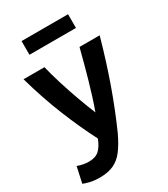

<svg xmlns="http://www.w3.org/2000/svg" viewBox="-218 -819 968 1105"><g transform="rotate(-30 265.5 -267.0)"><path d="M108 186Q75 186 47.5 179.5Q20 173 4 166L27 61Q46 68 64 71.5Q82 75 102 75Q146 75 170.5 52.5Q195 30 212 -15Q158 -119 106 -247Q54 -375 12 -524H151Q164 -469 184.5 -403.5Q205 -338 228.5 -272.5Q252 -207 275 -152Q305 -235 333 -334.5Q361 -434 384 -524H518Q476 -374 428.5 -240Q381 -106 326 17Q298 76 269.5 113.5Q241 151 203 168.5Q165 186 108 186ZM112 -629V-720H421V-629Z"/></g></svg>

Font: Ubuntu Sans
Style: Bold
Weight: 700
Designer: Dalton Maag Ltd
Foundry: Dalton Maag Ltd
Version: Version 1.006; ttfautohint (v1.8.4.7-5d5b)